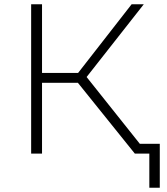

<svg xmlns="http://www.w3.org/2000/svg" viewBox="-20 -720 784 900"><path d="M345 -332H177V0H126V-700H177V-378H346L597 -700H654L386 -359L672 0H612ZM729 -46V160H680V0H612V-46Z"/></svg>

Font: Hilab Light
Style: Regular
Weight: 300
Designer: Cristianderson Lima
Foundry: Cristianderson
Version: Version 1.0